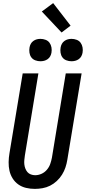

<svg xmlns="http://www.w3.org/2000/svg" viewBox="-20 -1207 552 1235"><path d="M204 8Q175 8 147.5 1.5Q120 -5 98 -20.5Q76 -36 61.5 -59Q47 -82 41 -108.5Q35 -135 35.5 -164Q36 -193 41 -222L126 -735H227L140 -207Q138 -193 136.5 -178.5Q135 -164 136.5 -150Q138 -136 143 -123Q148 -110 156.5 -100Q165 -90 178.5 -85Q192 -80 206 -80Q227 -80 247 -89Q267 -98 281.5 -115Q296 -132 303 -152Q310 -172 314 -193L403 -735H505L413 -179Q409 -154 401 -130Q393 -106 379 -83.5Q365 -61 345 -42.5Q325 -24 302 -12.5Q279 -1 253.5 3.5Q228 8 204 8ZM440 -813Q423 -813 407 -819Q391 -825 381.5 -838Q372 -851 369.5 -868Q367 -885 370 -902Q372 -914 378 -925Q384 -936 394.5 -943.5Q405 -951 416.5 -954Q428 -957 440 -957Q457 -957 473 -951Q489 -945 498.5 -932Q508 -919 511 -902Q514 -885 511 -868Q509 -856 503 -845Q497 -834 486.5 -826.5Q476 -819 464 -816Q452 -813 440 -813ZM240 -813Q223 -813 207 -819Q191 -825 181.5 -838Q172 -851 169.5 -868Q167 -885 170 -902Q172 -914 178 -925Q184 -936 194.5 -943.5Q205 -951 216.5 -954Q228 -957 240 -957Q257 -957 273 -951Q289 -945 298.5 -932Q308 -919 311 -902Q314 -885 311 -868Q309 -856 303 -845Q297 -834 286.5 -826.5Q276 -819 264 -816Q252 -813 240 -813ZM376 -998 249 -1133 322 -1187 434 -1042Z"/></svg>

Font: Iosevka Curly Semibold Oblique
Style: Regular
Weight: 600
Italic angle: -9°
Monospace: yes
Designer: Belleve Invis
Foundry: Belleve Invis
Version: Version 11.1.0; ttfautohint (v1.8.3)